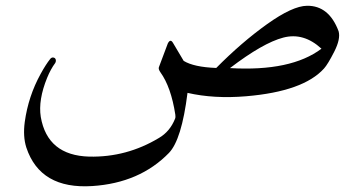

<svg xmlns="http://www.w3.org/2000/svg" viewBox="-20 -413 1253 662"><path d="M1038.6 -393.1Q1114.3 -394 1147.5 -305.2Q1154.8 -278.8 1132.6 -235.1Q1110.4 -191.4 1097.2 -176.8Q1025.9 -97.7 828.6 -81.1Q717.8 -71.8 626.5 -92.8Q606.4 68.8 562.5 114.3Q461.9 217.8 298.3 228.5Q118.7 240.2 70.8 95.7Q58.6 57.6 65.4 7.3Q77.6 -81.1 120.1 -158.2Q137.7 -190.4 153.3 -210Q158.2 -215.8 164.3 -214.6Q170.4 -213.4 172.1 -207.8Q173.8 -202.1 170.4 -195.8Q154.8 -174.8 142.6 -145Q111.3 -68.4 120.6 -9.8Q143.6 123 287.6 127Q416.5 129.9 528.3 62.5Q565.9 40.5 583.5 -3.4Q585.9 -8.8 584.5 -17.6Q569.8 -112.8 533.2 -163.6Q525.4 -174.8 527.8 -181.2L558.6 -263.2Q567.4 -280.3 576.2 -265.6L613.3 -203.1Q648.4 -181.6 725.6 -178.7Q812.5 -266.6 900.6 -329.6Q988.8 -392.6 1038.6 -393.1ZM1088.4 -245.1Q1026.9 -301.8 956.8 -283.4Q886.7 -265.1 772.9 -178.2Q983.4 -166 1088.4 -245.1Z"/></svg>

Font: Amiri Quran
Style: Regular
Weight: 400
Designer: Khaled Hosny
Version: Version 000.105